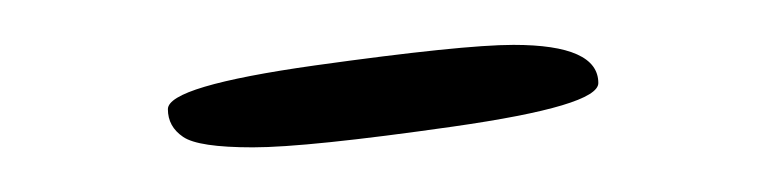

<svg xmlns="http://www.w3.org/2000/svg" viewBox="-20 -398 343 86"><path d="M248 -360.8Q248 -350.6 182.9 -341.3Q117.7 -332 93.3 -332Q68.8 -332 62 -336.7Q55.2 -341.3 55.2 -349.1Q55.2 -359.4 121.1 -368.7Q187 -377.9 210 -377.9Q248 -377.9 248 -360.8Z"/></svg>

Font: Amatic SC
Style: Regular
Weight: 400
Version: Version 1.004